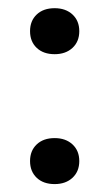

<svg xmlns="http://www.w3.org/2000/svg" viewBox="-20 -447 271 478"><path d="M116.1 11.3Q87.9 11.3 71.4 -4.4Q54.8 -20.2 54.8 -46Q54.8 -71.8 71.4 -87.5Q87.9 -103.2 116.1 -103.2Q143.5 -103.2 160.5 -87.5Q177.4 -71.8 177.4 -46Q177.4 -20.2 160.5 -4.4Q143.5 11.3 116.1 11.3ZM116.1 -312.1Q87.9 -312.1 71.4 -327.8Q54.8 -343.5 54.8 -369.4Q54.8 -395.2 71.4 -410.9Q87.9 -426.6 116.1 -426.6Q143.5 -426.6 160.5 -410.9Q177.4 -395.2 177.4 -369.4Q177.4 -343.5 160.5 -327.8Q143.5 -312.1 116.1 -312.1Z"/></svg>

Font: Playfair 144pt SemiCondensed SemiBold
Style: Regular
Weight: 600
Width: 4
Designer: Claus Eggers Sørensen
Foundry: Claus Eggers Sørensen
Version: Version 2.203